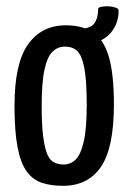

<svg xmlns="http://www.w3.org/2000/svg" viewBox="-20 -592 416 622"><path d="M184 10Q146 10 116.5 0.5Q87 -9 67 -36Q47 -63 37 -114.5Q27 -166 27 -250Q27 -387 71 -448.5Q115 -510 193 -510Q246 -510 280.5 -488Q315 -466 332 -410Q349 -354 349 -253Q349 -113 307 -51.5Q265 10 184 10ZM186 -59Q208 -59 224.5 -74.5Q241 -90 251 -132Q261 -174 261 -252Q261 -332 253 -372.5Q245 -413 230 -427Q215 -441 190 -441Q168 -441 151 -425.5Q134 -410 124.5 -368Q115 -326 115 -248Q115 -187 120 -149Q125 -111 133.5 -91.5Q142 -72 156 -65.5Q170 -59 186 -59ZM229 -445 230 -498Q272 -498 285 -515.5Q298 -533 298 -563Q298 -568 308.5 -570Q319 -572 331.5 -571.5Q344 -571 354 -567.5Q364 -564 364 -559Q365 -543 359.5 -523.5Q354 -504 339 -486Q324 -468 297 -456.5Q270 -445 229 -445Z"/></svg>

Font: Yanone Kaffeesatz ExtraLight
Style: Regular
Weight: 400
Version: Version 2.003